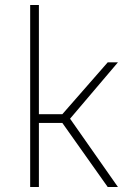

<svg xmlns="http://www.w3.org/2000/svg" viewBox="-20 -750 523 770"><path d="M136 0H101V-730H136V-292H230L412 -500H453L261 -274L453 0H412L230 -257H136Z"/></svg>

Font: TypoPRO Titillium Text
Style: 1 wt
Weight: 100
Designer: Accademia di Belle Arti di Urbino and others
Foundry: Accademia di Belle Arti di Urbino and others.
Version: Version 25.000